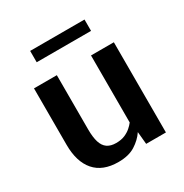

<svg xmlns="http://www.w3.org/2000/svg" viewBox="-165 -834 935 974"><g transform="rotate(-30 303.0 -347.0)"><path d="M251.5 9.8Q160.2 9.8 113.3 -44.2Q66.4 -98.1 66.4 -198.2V-528.3H200.2V-210.9Q200.2 -165 209.2 -136Q218.3 -106.9 238 -93.3Q257.8 -79.6 289.1 -79.6Q319.8 -79.6 341.1 -88.9Q362.3 -98.1 377 -111.1Q391.6 -124 400.4 -135.7V-528.3H534.2V0H418.5L411.6 -72.8Q388.7 -38.6 350.3 -14.4Q312 9.8 251.5 9.8ZM144.5 -636.2V-702.6H462.9V-636.2Z"/></g></svg>

Font: Comme SemiBold
Style: Regular
Weight: 600
Version: Version 1.000;gftools[0.9.27]